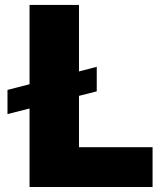

<svg xmlns="http://www.w3.org/2000/svg" viewBox="-20 -747 641 767"><path d="M366.5 -480.1V-382.1L295.5 -364V-159.1H589.5V0H98V-313.6L9.9 -291.2V-387.8L98 -410.5V-727.3H295.5V-461.6Z"/></svg>

Font: Karasuma Gothic
Style: Black
Weight: 900
Designer: Rasmus Andersson / Ryoko Nishizuka
Foundry: Genbu
Version: Version 1.00